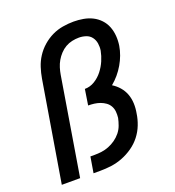

<svg xmlns="http://www.w3.org/2000/svg" viewBox="-135 -849 869 955"><g transform="rotate(-20 300.0 -371.5)"><path d="M29 0 117 -530Q122 -559 131 -587Q140 -615 156.5 -640.5Q173 -666 196.5 -686.5Q220 -707 247 -720Q274 -733 303.5 -738Q333 -743 361 -743Q387 -743 412.5 -738.5Q438 -734 460 -723Q482 -712 499 -694Q516 -676 525 -653Q534 -630 536 -604Q538 -578 534 -552Q526 -504 499.5 -458.5Q473 -413 433 -380Q454 -367 470 -348.5Q486 -330 494.5 -307Q503 -284 504 -258Q505 -232 500 -206Q496 -177 484.5 -147.5Q473 -118 453.5 -93Q434 -68 407.5 -49.5Q381 -31 351.5 -19.5Q322 -8 292 -4Q262 0 233 0H197L211 -84H233Q252 -84 271 -86.5Q290 -89 309 -96.5Q328 -104 345 -116Q362 -128 375 -144Q388 -160 395 -179Q402 -198 406 -217Q408 -234 406.5 -250Q405 -266 397.5 -279.5Q390 -293 377.5 -302Q365 -311 350 -316.5Q335 -322 319 -324Q303 -326 287 -326L300 -409Q328 -409 352.5 -424Q377 -439 394.5 -461.5Q412 -484 423 -509.5Q434 -535 439 -561Q442 -580 439 -599Q436 -618 425 -632.5Q414 -647 396 -653Q378 -659 359 -659Q341 -659 322.5 -655Q304 -651 287.5 -641.5Q271 -632 257.5 -617.5Q244 -603 234.5 -586.5Q225 -570 219.5 -552Q214 -534 211 -516L126 0Z"/></g></svg>

Font: Iosevka Curly MdExObl
Style: Regular
Weight: 500
Width: 7
Italic angle: -9°
Monospace: yes
Designer: Belleve Invis
Foundry: Belleve Invis
Version: Version 11.1.0; ttfautohint (v1.8.3)